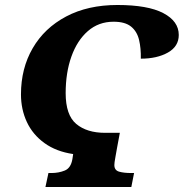

<svg xmlns="http://www.w3.org/2000/svg" viewBox="-20 -749 736 769"><path d="M162 0 174 -56H186Q215 -56 239.5 -66Q264 -76 270 -112L273 -132Q205 -142 158 -176Q111 -210 87.5 -260.5Q64 -311 64 -371Q64 -475 111 -556Q158 -637 245 -683Q332 -729 450 -729Q572 -729 634 -696.5Q696 -664 696 -609Q696 -563 652.5 -538.5Q609 -514 544 -514Q545 -555 537 -589Q529 -623 505 -642.5Q481 -662 435 -662Q375 -662 332 -624.5Q289 -587 266 -522.5Q243 -458 243 -376Q243 -288 285.5 -252.5Q328 -217 401 -217H460L449 -158Q446 -140 442 -118.5Q438 -97 438 -88Q438 -67 457 -61.5Q476 -56 505 -56H517L506 0Z"/></svg>

Font: Noto Serif SemiCondensed ExtraBold
Style: Italic
Weight: 800
Width: 4
Italic angle: -12°
Designer: Monotype Design Team
Foundry: Monotype Imaging Inc.
Version: Version 2.014; ttfautohint (v1.8.4.7-5d5b)